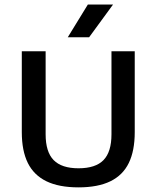

<svg xmlns="http://www.w3.org/2000/svg" viewBox="-20 -822 693 850"><path d="M327.5 7.5Q241 7.5 185.5 -19.5Q130 -46.5 103.2 -100.5Q76.5 -154.5 76.5 -237V-595H182V-227.5Q182 -149.5 217.5 -113.2Q253 -77 327.5 -77Q403 -77 438.2 -113.2Q473.5 -149.5 473.5 -227.5V-595H576.5V-237Q576.5 -154.5 550.2 -100.5Q524 -46.5 468.8 -19.5Q413.5 7.5 327.5 7.5ZM280 -657 369 -802H480.5L374.5 -657Z"/></svg>

Font: Encode Sans SC Medium
Style: Regular
Weight: 500
Version: Version 3.002